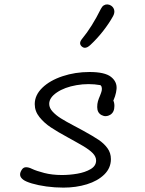

<svg xmlns="http://www.w3.org/2000/svg" viewBox="-20 -843 660 876"><path d="M85.5 -23.5Q73 -33 71.8 -44.2Q70.5 -55.5 80 -69.5Q87 -80 99 -80Q111 -80 125 -73Q146 -63 182 -53.8Q218 -44.5 263 -44.5Q297 -44.5 332.5 -50.5Q368 -56.5 393.2 -71.2Q418.5 -86 418.5 -110.5Q418.5 -128 403.5 -143.8Q388.5 -159.5 358 -177.5Q341.5 -187 333.5 -191.5Q325.5 -196 309.5 -205L290.5 -215.5Q242.5 -241.5 212 -261.8Q181.5 -282 160 -308.8Q138.5 -335.5 138.5 -368Q138.5 -409 173 -442.5Q207.5 -476 265.2 -495.2Q323 -514.5 388.5 -514.5Q458.5 -514.5 486.5 -492.2Q514.5 -470 511.8 -437.2Q509 -404.5 489.5 -368.5L478 -402Q489 -397 495.5 -386.8Q502 -376.5 502 -359.5Q502 -330.5 482.5 -319Q463 -307.5 443.2 -318Q423.5 -328.5 423.5 -354.5Q423.5 -369.5 426.8 -380.8Q430 -392 436.5 -407Q442 -420.5 444 -429Q446 -437.5 443.5 -447.5L438.5 -454.5Q384 -464 329.2 -454.5Q274.5 -445 239.5 -421.2Q204.5 -397.5 204.5 -369Q204.5 -350.5 220 -333.8Q235.5 -317 257.8 -303Q280 -289 319 -268.5Q326 -264.5 333.5 -260.8Q341 -257 348 -253L360 -246.5Q405.5 -221.5 430 -205Q454.5 -188.5 470.2 -167Q486 -145.5 486 -117Q486 -76.5 456 -47Q426 -17.5 376.5 -2.2Q327 13 269.5 13Q230 13 192 7.8Q154 2.5 125.5 -6Q97 -14.5 85.5 -23.5ZM392.5 -638Q423.5 -667 450.5 -701.5Q477.5 -736 496 -769.5Q504 -784.5 501 -797.2Q498 -810 486.5 -817.5Q479.5 -822 470.8 -822.8Q462 -823.5 454 -818.8Q446 -814 440.5 -803Q399 -719.5 355 -666.5Q345.5 -655 345.5 -646.2Q345.5 -637.5 353.5 -630.5Q359 -625.5 365.5 -625Q372 -624.5 378.8 -628Q385.5 -631.5 392.5 -638Z"/></svg>

Font: Monaspace Radon Var
Style: Regular
Weight: 400
Designer: Riley Cran and the Lettermatic Team
Version: Version 1.000 (Monaspace Radon Var)